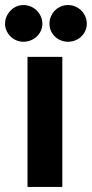

<svg xmlns="http://www.w3.org/2000/svg" viewBox="-48 -741 364 761"><path d="M0 0ZM199 -515.5V0H61V-515.5ZM120 -647Q120 -632 114 -619Q108 -606 97.8 -596.2Q87.5 -586.5 73.8 -581Q60 -575.5 44.5 -575.5Q30 -575.5 17 -581Q4 -586.5 -6 -596.2Q-16 -606 -22 -619Q-28 -632 -28 -647Q-28 -662 -22 -675.5Q-16 -689 -6 -699.2Q4 -709.5 17 -715.2Q30 -721 44.5 -721Q60 -721 73.8 -715.2Q87.5 -709.5 97.8 -699.2Q108 -689 114 -675.5Q120 -662 120 -647ZM296 -647Q296 -632 290.2 -619Q284.5 -606 274.2 -596.2Q264 -586.5 250.5 -581Q237 -575.5 221.5 -575.5Q206.5 -575.5 193 -581Q179.5 -586.5 169.5 -596.2Q159.5 -606 153.8 -619Q148 -632 148 -647Q148 -662 153.8 -675.5Q159.5 -689 169.5 -699.2Q179.5 -709.5 193 -715.2Q206.5 -721 221.5 -721Q237 -721 250.5 -715.2Q264 -709.5 274.2 -699.2Q284.5 -689 290.2 -675.5Q296 -662 296 -647Z"/></svg>

Font: Lato Heavy
Style: Regular
Weight: 800
Designer: Lukasz Dziedzic
Foundry: tyPoland Lukasz Dziedzic
Version: Version 2.007; 2014-02-27